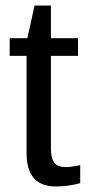

<svg xmlns="http://www.w3.org/2000/svg" viewBox="-20 -666 317 694"><path d="M270 -4Q227 8 182 8Q76 8 76 -112V-464H15V-528H79L105 -646H164V-528H262V-464H164V-131Q164 -93 176.5 -77.5Q189 -62 220 -62Q237 -62 270 -69Z"/></svg>

Font: TharLon
Style: Regular
Weight: 400
Designer: Sai Zin Di Di Zone
Foundry: Sai Zin Di Di Zone, Sun Tun
Version: Version 1.003 September 27 2012